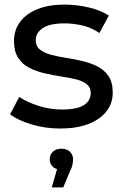

<svg xmlns="http://www.w3.org/2000/svg" viewBox="-20 -555 541 838"><path d="M243 6Q177 6 117.5 -12Q58 -30 24 -56L64 -132Q98 -109 148 -93Q198 -77 250 -77Q317 -77 346.5 -96.5Q376 -116 376 -149Q376 -174 358 -188Q340 -202 310.5 -209Q281 -216 245 -221.5Q209 -227 173 -235.5Q137 -244 107 -259.5Q77 -275 59 -303Q41 -331 41 -376Q41 -424 68 -460Q95 -496 144.5 -515.5Q194 -535 262 -535Q314 -535 367.5 -522.5Q421 -510 455 -487L414 -411Q378 -435 339 -444Q300 -453 261 -453Q198 -453 167 -432.5Q136 -412 136 -380Q136 -353 154.5 -338.5Q173 -324 202.5 -316Q232 -308 268 -302.5Q304 -297 340 -288.5Q376 -280 405.5 -265Q435 -250 453.5 -223Q472 -196 472 -151Q472 -103 444 -68Q416 -33 365 -13.5Q314 6 243 6ZM206 263 229 183Q218 180 211 173Q197 160 197 140Q197 120 211 107Q225 94 248 94Q272 94 285.5 107.5Q299 121 299 140Q299 150 296.5 163Q294 176 286 191L256 263Z"/></svg>

Font: Montserrat Z Med
Style: Regular
Weight: 500
Designer: Julieta Ulanovsky
Foundry: Julieta Ulanovsky
Version: Version 8.000